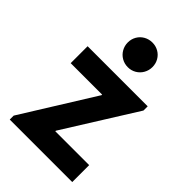

<svg xmlns="http://www.w3.org/2000/svg" viewBox="-226 -850 940 940"><g transform="rotate(45 244.0 -380.5)"><path d="M27.3 -27.3 260.7 -402.3V-406.2H43V-523.4H459V-494.1L225.6 -121.1V-117.2H460V0H27.3ZM168.9 -675.8Q168.9 -699.2 180.2 -718.8Q191.4 -738.3 211.2 -749.5Q231 -760.7 254.9 -760.7Q278.3 -760.7 297.9 -749.5Q317.4 -738.3 328.6 -718.8Q339.8 -699.2 339.8 -675.8Q339.8 -652.3 328.6 -632.6Q317.4 -612.8 297.9 -601.3Q278.3 -589.8 254.9 -589.8Q231 -589.8 211.2 -601.3Q191.4 -612.8 180.2 -632.6Q168.9 -652.3 168.9 -675.8Z"/></g></svg>

Font: Reddit Sans Vanilla
Style: Bold
Weight: 700
Designer: Stephen Hutchings
Foundry: Reddit
Version: Version 1.013